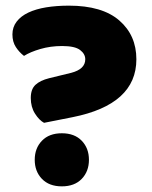

<svg xmlns="http://www.w3.org/2000/svg" viewBox="-20 -643 538 680"><path d="M103 -77Q103 -118 128.5 -144.5Q154 -171 199 -171Q244 -171 269.5 -144.5Q295 -118 295 -77Q295 -36 269.5 -9.5Q244 17 199 17Q154 17 128.5 -9.5Q103 -36 103 -77ZM136 -208Q119 -217 104 -240.5Q89 -264 89 -296Q89 -327 105.5 -342.5Q122 -358 154 -366L232 -385Q282 -398 282 -433Q282 -452 263.5 -466Q245 -480 200 -480Q159 -480 123 -469.5Q87 -459 65 -445Q48 -458 36 -476.5Q24 -495 24 -521Q24 -547 39 -566.5Q54 -586 80.5 -598.5Q107 -611 143.5 -617Q180 -623 224 -623Q342 -623 402.5 -570.5Q463 -518 463 -433Q463 -273 237 -228Z"/></svg>

Font: Baloo Bhai
Style: Regular
Weight: 400
Designer: Supriya Tembe, Noopur Datye and Ek Type
Foundry: Ek Type
Version: Version 1.443;PS 1.000;hotconv 16.6.51;makeotf.lib2.5.65220;